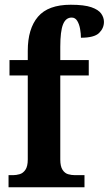

<svg xmlns="http://www.w3.org/2000/svg" viewBox="-20 -789 458 809"><path d="M16 0V-51H36Q48 -51 62.5 -55Q77 -59 87 -73.5Q97 -88 97 -117V-471H20V-536H97V-575Q97 -668 140 -718.5Q183 -769 278 -769Q335 -769 365 -758.5Q395 -748 406.5 -731.5Q418 -715 418 -697Q418 -670 397.5 -650Q377 -630 321 -630Q321 -647 317.5 -667Q314 -687 305.5 -701Q297 -715 282 -715Q257 -715 245.5 -686Q234 -657 234 -592V-536H354V-471H234V-117Q234 -88 243.5 -73.5Q253 -59 267 -55Q281 -51 295 -51H336V0Z"/></svg>

Font: Noto Serif Hebrew Condensed
Style: Bold
Weight: 700
Width: 3
Designer: Monotype Design Team
Foundry: Monotype Imaging Inc.
Version: Version 2.004; ttfautohint (v1.8.4.7-5d5b)